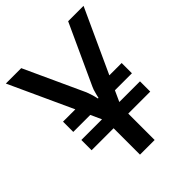

<svg xmlns="http://www.w3.org/2000/svg" viewBox="-198 -813 926 926"><g transform="rotate(-45 265.0 -350.0)"><path d="M215 0V-180H65V-250H206L181 -305H65V-375H149L0 -700H105L245 -395Q254 -371 258 -356Q262 -342 263 -335H267Q268 -342 272 -356Q279 -384 285 -395L425 -700H530L381 -375H465V-305H349L324 -250H465V-180H315V0Z"/></g></svg>

Font: Scada
Style: Regular
Weight: 400
Designer: Jovanny Lemonad
Foundry: Jovanny Lemonad
Version: Version 4.100;PS 004.100;hotconv 1.0.88;makeotf.lib2.5.64775